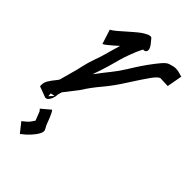

<svg xmlns="http://www.w3.org/2000/svg" viewBox="-243 -592 907 907"><g transform="rotate(45 211.0 -138.5)"><path d="M431 -488 417 -411 366 -413Q353 -409 332.5 -380.5Q312 -352 269 -285Q235 -231 199 -188.5Q163 -146 137 -104L84 -36Q82 -30 81 -25.5Q80 -21 79 -17L78 -18Q79 0 70 18.5Q61 37 48 37H47L-7 17H-8Q-10 13 -9 8Q-10 -8 0.5 -25Q11 -42 22.5 -55.5Q34 -69 35 -74Q43 -106 51.5 -134.5Q60 -163 65 -188Q73 -224 83.5 -252.5Q94 -281 101 -306Q107 -327 112.5 -347Q118 -367 124 -386Q95 -360 80 -348Q65 -336 60 -334H58L35 -406H36Q46 -411 64.5 -426.5Q83 -442 120 -475Q137 -490 150 -499.5Q163 -509 176 -515Q195 -524 201.5 -517Q208 -510 221 -493Q234 -475 232.5 -465Q231 -455 224 -452Q217 -449 213 -451Q204 -434 197 -417.5Q190 -401 184 -384Q174 -358 167.5 -333Q161 -308 154 -284Q147 -259 140 -238.5Q133 -218 126 -199Q153 -235 178.5 -266.5Q204 -298 223 -329Q230 -340 245 -364Q260 -388 279.5 -415Q299 -442 317 -463.5Q335 -485 348 -489Q360 -493 368.5 -495Q377 -497 386 -497Q395 -497 404 -495Q413 -493 429 -488ZM72 0 51 4 52 22ZM83 243 45 195Q73 174 81 161Q89 148 91 147L90 144Q81 121 78 113Q75 105 73.5 102Q72 99 65 92L110 54Q119 65 128.5 89Q138 113 142 124Q143 126 146 131.5Q149 137 153 145Q158 155 149 172Q140 189 122.5 208Q105 227 83 243ZM102 169Q102 169 100 165Z"/></g></svg>

Font: Syne
Style: Italic
Weight: 400
Italic angle: -9°
Designer: Lucas Descroix
Foundry: Bonjour Monde
Version: Version 2.000; ttfautohint (v1.8.3)